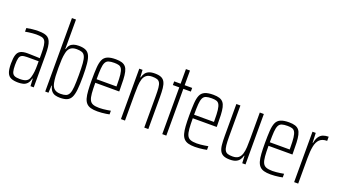

<svg xmlns="http://www.w3.org/2000/svg" viewBox="-60 -1280 3242 1825"><g transform="rotate(20 1561.0 -367.5)"><path d="M155 8Q112 8 84 -3.5Q56 -15 43 -46.5Q30 -78 30 -139Q30 -195 40 -226.5Q50 -258 75 -271Q100 -284 144 -284Q155 -284 171 -283.5Q187 -283 205 -282.5Q223 -282 239.5 -281.5Q256 -281 270 -280V-325Q270 -376 265.5 -407.5Q261 -439 250 -455Q239 -471 217.5 -476Q196 -481 161 -481Q145 -481 125 -479Q105 -477 85.5 -474.5Q66 -472 52 -469V-506Q76 -511 106.5 -514.5Q137 -518 171 -518Q205 -518 229 -513Q253 -508 268.5 -496Q284 -484 293.5 -462.5Q303 -441 307 -408.5Q311 -376 311 -331V0H278L274 -74H269Q262 -39 244.5 -21Q227 -3 204 2.5Q181 8 155 8ZM158 -29Q182 -29 201.5 -33Q221 -37 235 -49Q249 -61 256 -87Q264 -115 267 -143.5Q270 -172 270 -209V-249H152Q120 -249 102 -241Q84 -233 77.5 -210Q71 -187 71 -139Q71 -95 78 -71Q85 -47 104 -38Q123 -29 158 -29Z M579 8Q552 8 530 2Q508 -4 492 -22Q476 -40 468 -74H464L460 0H427V-743H468V-445H472Q479 -472 492.5 -487.5Q506 -503 528 -510.5Q550 -518 580 -518Q622 -518 648.5 -506.5Q675 -495 689.5 -466.5Q704 -438 709.5 -386.5Q715 -335 715 -255Q715 -175 709.5 -123.5Q704 -72 689.5 -43.5Q675 -15 648 -3.5Q621 8 579 8ZM570 -29Q604 -29 624.5 -37Q645 -45 656 -68Q667 -91 670.5 -136Q674 -181 674 -255Q674 -330 670.5 -375Q667 -420 656 -443Q645 -466 624.5 -473.5Q604 -481 571 -481Q532 -481 509.5 -463Q487 -445 479 -406Q472 -375 470 -340Q468 -305 468 -256Q468 -206 470 -171Q472 -136 478 -105Q486 -65 508.5 -47Q531 -29 570 -29Z M956 8Q916 8 889 0.5Q862 -7 845 -25Q828 -43 819.5 -73Q811 -103 808 -147.5Q805 -192 805 -254Q805 -329 808.5 -379.5Q812 -430 825.5 -460.5Q839 -491 870 -504.5Q901 -518 954 -518Q992 -518 1016.5 -510Q1041 -502 1055.5 -484.5Q1070 -467 1077 -436.5Q1084 -406 1086 -361.5Q1088 -317 1088 -256V-241H846Q846 -177 849.5 -135.5Q853 -94 864 -70.5Q875 -47 898.5 -38Q922 -29 962 -29Q980 -29 1000.5 -31Q1021 -33 1040.5 -36Q1060 -39 1076 -42V-5Q1063 -2 1043 1Q1023 4 1000.5 6Q978 8 956 8ZM1047 -257V-296Q1047 -359 1042.5 -396Q1038 -433 1027.5 -451.5Q1017 -470 998.5 -475.5Q980 -481 952 -481Q916 -481 894.5 -474Q873 -467 862.5 -445.5Q852 -424 849 -384Q846 -344 846 -277H1066Z M1193 0V-510H1226L1230 -436H1234Q1240 -460 1252.5 -478.5Q1265 -497 1288 -507.5Q1311 -518 1349 -518Q1389 -518 1413 -507.5Q1437 -497 1449.5 -473.5Q1462 -450 1466 -412.5Q1470 -375 1470 -321V0H1429V-313Q1429 -368 1426 -401Q1423 -434 1413 -451.5Q1403 -469 1384.5 -475Q1366 -481 1336 -481Q1298 -481 1277 -464.5Q1256 -448 1247 -419Q1238 -390 1236 -350Q1234 -310 1234 -263V0Z M1611 0V-473H1546V-510H1611V-658H1652V-510H1728V-473H1652V0Z M1942 8Q1902 8 1875 0.5Q1848 -7 1831 -25Q1814 -43 1805.5 -73Q1797 -103 1794 -147.5Q1791 -192 1791 -254Q1791 -329 1794.5 -379.5Q1798 -430 1811.5 -460.5Q1825 -491 1856 -504.5Q1887 -518 1940 -518Q1978 -518 2002.5 -510Q2027 -502 2041.5 -484.5Q2056 -467 2063 -436.5Q2070 -406 2072 -361.5Q2074 -317 2074 -256V-241H1832Q1832 -177 1835.5 -135.5Q1839 -94 1850 -70.5Q1861 -47 1884.5 -38Q1908 -29 1948 -29Q1966 -29 1986.5 -31Q2007 -33 2026.5 -36Q2046 -39 2062 -42V-5Q2049 -2 2029 1Q2009 4 1986.5 6Q1964 8 1942 8ZM2033 -257V-296Q2033 -359 2028.5 -396Q2024 -433 2013.5 -451.5Q2003 -470 1984.5 -475.5Q1966 -481 1938 -481Q1902 -481 1880.5 -474Q1859 -467 1848.5 -445.5Q1838 -424 1835 -384Q1832 -344 1832 -277H2052Z M2296 8Q2257 8 2233 -2.5Q2209 -13 2196 -36Q2183 -59 2179 -96.5Q2175 -134 2175 -189V-510H2216V-197Q2216 -143 2219.5 -109.5Q2223 -76 2233 -58.5Q2243 -41 2261.5 -35Q2280 -29 2309 -29Q2348 -29 2368.5 -45Q2389 -61 2398.5 -90.5Q2408 -120 2410 -160Q2412 -200 2412 -247V-510H2453V0H2420L2416 -74H2412Q2406 -50 2393 -31.5Q2380 -13 2357 -2.5Q2334 8 2296 8Z M2708 8Q2668 8 2641 0.5Q2614 -7 2597 -25Q2580 -43 2571.5 -73Q2563 -103 2560 -147.5Q2557 -192 2557 -254Q2557 -329 2560.5 -379.5Q2564 -430 2577.5 -460.5Q2591 -491 2622 -504.5Q2653 -518 2706 -518Q2744 -518 2768.5 -510Q2793 -502 2807.5 -484.5Q2822 -467 2829 -436.5Q2836 -406 2838 -361.5Q2840 -317 2840 -256V-241H2598Q2598 -177 2601.5 -135.5Q2605 -94 2616 -70.5Q2627 -47 2650.5 -38Q2674 -29 2714 -29Q2732 -29 2752.5 -31Q2773 -33 2792.5 -36Q2812 -39 2828 -42V-5Q2815 -2 2795 1Q2775 4 2752.5 6Q2730 8 2708 8ZM2799 -257V-296Q2799 -359 2794.5 -396Q2790 -433 2779.5 -451.5Q2769 -470 2750.5 -475.5Q2732 -481 2704 -481Q2668 -481 2646.5 -474Q2625 -467 2614.5 -445.5Q2604 -424 2601 -384Q2598 -344 2598 -277H2818Z M2945 0V-510H2978L2982 -412H2986Q2994 -454 3010.5 -477Q3027 -500 3051 -509Q3075 -518 3106 -518V-476Q3057 -476 3031 -451Q3005 -426 2995.5 -377Q2986 -328 2986 -258V0Z"/></g></svg>

Font: Saira ExtraCondensed ExtraLight
Style: Regular
Weight: 250
Width: 2
Designer: Hector Gatti with collaboration of the Omnibus-Type team
Foundry: Omnibus-Type
Version: Version 1.101